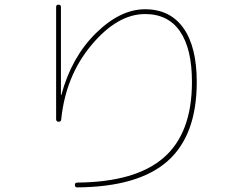

<svg xmlns="http://www.w3.org/2000/svg" viewBox="-20 -770 1040 820"><path d="M230.5 -250Q220.7 -250 219.7 -259.8V-740.2Q219.7 -750 230 -750Q240.2 -750 240.2 -740.2V-365.2Q240.2 -364.3 241.2 -364.3Q242.2 -364.3 242.2 -365.2Q285.2 -525.4 389.2 -627.9Q493.2 -730.5 599.6 -730.5Q706.1 -730.5 763.2 -650.4Q820.3 -570.3 820.3 -419.9Q820.3 -192.4 695.8 -82Q571.3 28.3 309.6 30.3Q299.8 30.3 299.8 20Q299.8 9.8 309.6 9.8Q559.6 7.8 679.7 -97.2Q799.8 -202.1 799.8 -419.9Q799.8 -561.5 749 -635.7Q698.2 -710 599.6 -710Q481.4 -710 370.6 -577.6Q259.8 -445.3 241.2 -257.8Q239.3 -250 230.5 -250Z"/></svg>

Font: Rounded Mgen+ 1mn thin
Style: Regular
Weight: 100
Designer: [Source Han Sans]
Ryoko NISHIZUKA  (kana & ideographs); Paul D. Hunt (Latin, Greek & Cyrillic); Wenlong ZHANG  (bopomofo
Version: Version 1.059.20150602